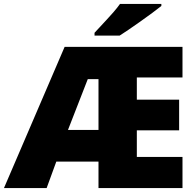

<svg xmlns="http://www.w3.org/2000/svg" viewBox="-25 -951 991 971"><path d="M897.9 0H473.1V-133.8H259.8L210.9 0H-4.9L301.8 -713.9H897.9V-559.1H667V-446.8H880.9V-292H667V-157.2H897.9ZM318.8 -293.9H473.1V-550.8H418.9ZM453.1 -771V-785.2Q528.3 -865.7 548.6 -889.2Q568.8 -912.6 582 -931.2H791V-920.9Q752 -889.6 683.6 -841.3Q615.2 -793 580.1 -771Z"/></svg>

Font: OpenSansExtrabold
Style: Regular
Weight: 800
Foundry: Ascender Corporation
Version: Version 1.10